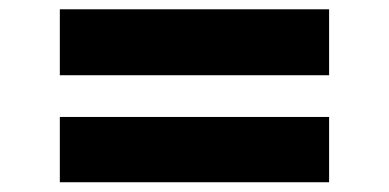

<svg xmlns="http://www.w3.org/2000/svg" viewBox="-20 -484 820 405"><path d="M106.2 -325.3V-464.4H674.2V-325.3ZM106.2 -99.6V-237.3H674.2V-99.6Z"/></svg>

Font: Lexend Giga
Style: Regular
Weight: 400
Designer: Bonnie Shaver-Troup, Thomas Jockin
Foundry: Lexend
Version: Version 1.007